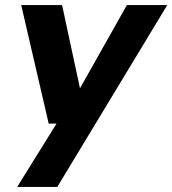

<svg xmlns="http://www.w3.org/2000/svg" viewBox="-20 -521 683 761"><path d="M48 220 204 -31H173L64 -501H226L297 -171L483 -501H643L207 220Z"/></svg>

Font: DM Sans 18pt Black
Style: Italic
Weight: 900
Italic angle: -10°
Designer: Colophon Foundry, Jonny Pinhorn
Foundry: Colophon Foundry
Version: Version 4.004;gftools[0.9.30]